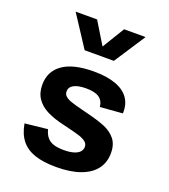

<svg xmlns="http://www.w3.org/2000/svg" viewBox="-149 -925 918 1043"><g transform="rotate(20 310.0 -403.0)"><path d="M538.1 -386 408.6 -375.8Q405.2 -411.2 380.5 -428.4Q355.8 -445.6 305.1 -445.6Q258.9 -445.6 234.3 -432.3Q209.7 -419 209.7 -394Q209.7 -377.5 221.4 -366.8Q233.2 -356.1 255.3 -348.3Q277.5 -340.5 323.7 -328.8Q339.8 -324.8 355.5 -320.8Q423.7 -303.9 462.8 -287.6Q502 -271.3 526.6 -241.2Q551.2 -211 551.2 -161Q551.2 -107.2 522 -68.3Q492.7 -29.5 435.5 -8.8Q378.3 11.9 296.4 11.9Q221.8 11.9 172.2 -4.9Q122.5 -21.7 93.7 -57.7Q64.8 -93.7 54.5 -152.3L185.4 -166.4Q193.1 -136.7 208.2 -119.8Q223.2 -103 246.1 -96Q268.9 -88.9 304.6 -88.9Q340 -88.9 362.8 -96.4Q385.6 -103.8 395.9 -116.2Q406.2 -128.7 406.2 -144.1Q406.2 -162.5 390.8 -174.1Q375.5 -185.8 348.1 -194Q320.7 -202.2 256.8 -217.4Q198.2 -230.8 158.2 -250.8Q118.2 -270.8 95.8 -303.1Q73.3 -335.4 73.3 -382.9Q73.3 -461 134.2 -503.6Q195 -546.2 313.9 -546.2Q388 -546.2 439.1 -527.9Q490.2 -509.7 515.5 -473.8Q540.7 -437.8 538.1 -386ZM225.6 -637.4H394.4L512.2 -817.7H388L310 -689.5L232 -817.7H107.8Z"/></g></svg>

Font: Monaspace Neon Var ExtraLight
Style: Regular
Weight: 200
Designer: Riley Cran and the Lettermatic Team
Version: Version 1.200 (Monaspace Neon Var)